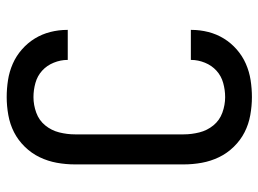

<svg xmlns="http://www.w3.org/2000/svg" viewBox="-122 -662 791 588"><g transform="rotate(-90 274.0 -367.5)"><path d="M271 8Q244 8 216 3Q188 -2 163.5 -14.5Q139 -27 119 -47.5Q99 -68 87 -93Q75 -118 70 -145.5Q65 -173 65 -201V-534Q65 -562 70 -589.5Q75 -617 87 -642Q99 -667 119 -687.5Q139 -708 163.5 -720.5Q188 -733 216 -738Q244 -743 271 -743Q297 -743 323 -739Q349 -735 373 -724.5Q397 -714 417 -696.5Q437 -679 450.5 -657Q464 -635 470.5 -609.5Q477 -584 477 -557V-556H385V-557Q385 -578 376.5 -599Q368 -620 352 -634.5Q336 -649 314.5 -655Q293 -661 271 -661Q247 -661 223.5 -652.5Q200 -644 184.5 -625Q169 -606 163 -582Q157 -558 157 -534V-201Q157 -177 163 -153Q169 -129 184.5 -110Q200 -91 223.5 -82.5Q247 -74 271 -74Q293 -74 314.5 -80Q336 -86 352 -100.5Q368 -115 376.5 -136Q385 -157 385 -178V-179H477V-178Q477 -151 470.5 -125.5Q464 -100 450.5 -78Q437 -56 417 -38.5Q397 -21 373 -10.5Q349 0 323 4Q297 8 271 8Z"/></g></svg>

Font: Iosevka Semi-Condensed Medium
Style: Regular
Weight: 500
Monospace: yes
Designer: Belleve Invis
Foundry: Belleve Invis
Version: Version 27.3.5